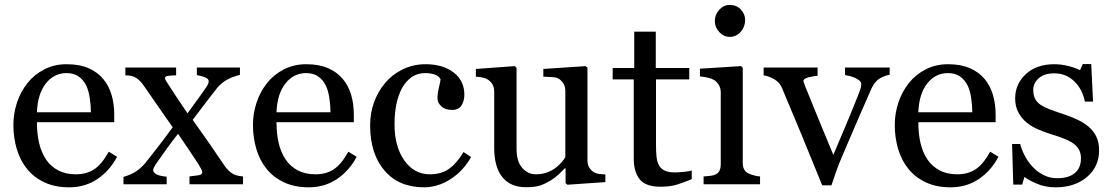

<svg xmlns="http://www.w3.org/2000/svg" viewBox="-20 -760 4591 792"><path d="M462.9 -113.3Q432.6 -55.7 381.8 -21.5Q331.1 12.7 265.1 12.7Q207 12.7 163.3 -7.8Q119.6 -28.3 91.3 -63.5Q63 -98.6 49.1 -145.5Q35.2 -192.4 35.2 -244.6Q35.2 -291.5 50 -336.7Q64.9 -381.8 93.8 -418Q121.6 -452.6 162.8 -473.9Q204.1 -495.1 255.4 -495.1Q308.1 -495.1 345.7 -478.5Q383.3 -461.9 406.7 -433.1Q429.2 -405.8 440.2 -368.7Q451.2 -331.5 451.2 -288.1V-255.9H132.3Q132.3 -208.5 141.4 -169.9Q150.4 -131.3 169.9 -102.1Q189 -73.7 219.7 -57.4Q250.5 -41 293 -41Q336.4 -41 367.9 -61.3Q399.4 -81.5 428.7 -134.3ZM355 -296.9Q355 -324.2 350.3 -355.5Q345.7 -386.7 335.4 -407.7Q324.2 -430.2 304.7 -444.3Q285.2 -458.5 254.4 -458.5Q203.1 -458.5 169.2 -415.8Q135.3 -373 132.3 -296.9Z M982.4 0H761.7V-32.2Q783.7 -34.7 799.1 -37.1Q814.5 -39.6 814.5 -49.8Q814.5 -54.2 809.6 -63.5Q804.7 -72.8 799.8 -80.6Q787.6 -99.6 766.4 -131.6Q745.1 -163.6 714.4 -208Q689 -176.3 667.5 -146.2Q646 -116.2 622.6 -82.5Q619.1 -77.6 615.5 -70.3Q611.8 -63 611.8 -58.6Q611.8 -47.9 625.7 -40.8Q639.6 -33.7 667.5 -31.2V0H489.3V-30.3Q522.5 -40 542.7 -54Q563 -67.9 580.1 -88.4Q595.2 -107.9 622.3 -142.1Q649.4 -176.3 692.4 -234.9Q667.5 -270.5 631.6 -322Q595.7 -373.5 572.3 -407.7Q559.6 -426.3 543.2 -437.7Q526.9 -449.2 497.1 -449.2V-481.4H706.5V-449.2Q690.9 -449.2 675.8 -447.3Q660.6 -445.3 660.6 -438.5Q660.6 -434.1 663.6 -428.7Q666.5 -423.3 670.9 -417Q681.6 -400.4 704.3 -365.7Q727.1 -331.1 753.4 -292.5Q770.5 -315.9 793.2 -347.2Q815.9 -378.4 835 -406.7Q836.9 -410.2 838.9 -415.3Q840.8 -420.4 840.8 -425.3Q840.8 -435.5 824 -441.7Q807.1 -447.8 792 -450.2V-481.4H969.7V-451.2Q932.1 -441.4 911.1 -428Q890.1 -414.6 875.5 -397Q859.4 -377 837.2 -347.7Q814.9 -318.4 774.9 -265.6Q819.3 -203.1 847.2 -163.1Q875 -123 903.3 -80.6Q917.5 -59.1 934.8 -46.6Q952.1 -34.2 982.4 -32.2Z M1451.2 -113.3Q1420.9 -55.7 1370.1 -21.5Q1319.3 12.7 1253.4 12.7Q1195.3 12.7 1151.6 -7.8Q1107.9 -28.3 1079.6 -63.5Q1051.3 -98.6 1037.4 -145.5Q1023.4 -192.4 1023.4 -244.6Q1023.4 -291.5 1038.3 -336.7Q1053.2 -381.8 1082 -418Q1109.9 -452.6 1151.1 -473.9Q1192.4 -495.1 1243.7 -495.1Q1296.4 -495.1 1334 -478.5Q1371.6 -461.9 1395 -433.1Q1417.5 -405.8 1428.5 -368.7Q1439.5 -331.5 1439.5 -288.1V-255.9H1120.6Q1120.6 -208.5 1129.6 -169.9Q1138.7 -131.3 1158.2 -102.1Q1177.2 -73.7 1208 -57.4Q1238.8 -41 1281.2 -41Q1324.7 -41 1356.2 -61.3Q1387.7 -81.5 1417 -134.3ZM1343.3 -296.9Q1343.3 -324.2 1338.6 -355.5Q1334 -386.7 1323.7 -407.7Q1312.5 -430.2 1293 -444.3Q1273.4 -458.5 1242.7 -458.5Q1191.4 -458.5 1157.5 -415.8Q1123.5 -373 1120.6 -296.9Z M1729.5 12.7Q1625 12.7 1565.9 -56.6Q1506.8 -126 1506.8 -242.7Q1506.8 -293.5 1522.7 -337.6Q1538.6 -381.8 1568.8 -418Q1597.7 -452.6 1641.1 -473.9Q1684.6 -495.1 1735.8 -495.1Q1806.6 -495.1 1851.1 -461.2Q1895.5 -427.2 1895.5 -368.7Q1895.5 -344.2 1883.8 -325.4Q1872.1 -306.6 1845.2 -306.6Q1816.4 -306.6 1800.5 -321.3Q1784.7 -335.9 1784.7 -354Q1784.7 -376 1790.5 -399.2Q1796.4 -422.4 1797.4 -433.1Q1788.6 -448.2 1771.2 -453.4Q1753.9 -458.5 1733.9 -458.5Q1710.4 -458.5 1689.2 -448.5Q1668 -438.5 1647.9 -411.6Q1629.9 -387.2 1618.7 -345.7Q1607.4 -304.2 1607.4 -246.6Q1607.4 -155.8 1647.7 -98.4Q1688 -41 1753.4 -41Q1800.8 -41 1832.8 -64Q1864.7 -86.9 1892.1 -132.8L1923.3 -112.3Q1891.1 -54.7 1838.4 -21Q1785.6 12.7 1729.5 12.7Z M2477.1 -8.8 2320.3 2 2313 -4.9V-65.9H2310.1Q2298.3 -53.7 2283.7 -39.8Q2269 -25.9 2250 -14.6Q2228 -1.5 2207.5 5.4Q2187 12.2 2149.4 12.2Q2085.4 12.2 2052 -29.5Q2018.6 -71.3 2018.6 -150.9V-381.3Q2018.6 -398.9 2012 -410.9Q2005.4 -422.9 1992.7 -431.6Q1983.9 -437.5 1970.7 -440.2Q1957.5 -442.9 1942.9 -443.8V-475.6L2103.5 -487.3L2110.8 -480.5V-146Q2110.8 -93.8 2134.3 -67.4Q2157.7 -41 2190.4 -41Q2217.3 -41 2238.3 -49.3Q2259.3 -57.6 2273.4 -68.8Q2286.6 -79.1 2296.6 -90.6Q2306.6 -102.1 2312 -111.8V-384.8Q2312 -400.9 2305.2 -413.3Q2298.3 -425.8 2286.1 -434.6Q2277.3 -440.4 2260 -441.7Q2242.7 -442.9 2221.2 -443.8V-475.6L2396 -487.3L2403.3 -480.5V-98.1Q2403.3 -81.5 2410.2 -69.8Q2417 -58.1 2429.2 -49.8Q2438 -44.4 2450.2 -42.7Q2462.4 -41 2477.1 -40.5Z M2833.5 -21Q2801.8 -7.8 2773.4 1.2Q2745.1 10.3 2704.1 10.3Q2643.6 10.3 2618.9 -20.3Q2594.2 -50.8 2594.2 -106.4V-432.6H2507.3V-479.5H2596.2V-629.4H2685.1V-479.5H2823.2V-432.6H2686V-163.6Q2686 -133.3 2688.2 -113Q2690.4 -92.8 2698.7 -77.6Q2706.5 -63.5 2722.2 -56.2Q2737.8 -48.8 2764.2 -48.8Q2776.4 -48.8 2800 -51Q2823.7 -53.2 2833.5 -56.6Z M3115.2 0H2882.3V-32.2Q2893.6 -33.2 2905.5 -34.2Q2917.5 -35.2 2926.3 -38.1Q2939.9 -42.5 2946.5 -53.5Q2953.1 -64.5 2953.1 -82V-379.4Q2953.1 -395 2946 -408Q2939 -420.9 2926.3 -429.7Q2917 -435.5 2899.4 -439.7Q2881.8 -443.8 2867.2 -444.8V-476.6L3037.1 -487.3L3043.9 -480.5V-87.9Q3043.9 -70.8 3050.5 -59.6Q3057.1 -48.3 3071.3 -43Q3082 -38.6 3092.3 -35.9Q3102.5 -33.2 3115.2 -32.2ZM3053.7 -677.2Q3053.7 -649.4 3035.4 -628.7Q3017.1 -607.9 2990.2 -607.9Q2965.3 -607.9 2947 -627.7Q2928.7 -647.5 2928.7 -672.9Q2928.7 -699.7 2947 -719.7Q2965.3 -739.7 2990.2 -739.7Q3018.1 -739.7 3035.9 -720.9Q3053.7 -702.1 3053.7 -677.2Z M3649.9 -451.7Q3627.9 -447.8 3608.2 -435.8Q3588.4 -423.8 3574.2 -393.6Q3545.4 -328.1 3514.6 -257.1Q3483.9 -186 3450.7 -107.9Q3440.9 -85.4 3429.9 -54.7Q3418.9 -23.9 3409.7 4.4H3371.6Q3325.2 -110.4 3286.1 -204.8Q3247.1 -299.3 3205.1 -398.4Q3195.3 -420.9 3173.6 -433.3Q3151.9 -445.8 3129.9 -449.2V-481.4H3352.5V-447.3Q3337.9 -446.8 3315.9 -441.2Q3293.9 -435.5 3293.9 -425.8Q3293.9 -424.3 3296.4 -418.2Q3298.8 -412.1 3301.3 -404.3Q3321.3 -354.5 3357.9 -265.1Q3394.5 -175.8 3417.5 -121.1Q3435.1 -163.1 3461.7 -225.6Q3488.3 -288.1 3519 -365.2Q3523.9 -378.4 3528.3 -389.9Q3532.7 -401.4 3532.7 -413.1Q3532.7 -421.4 3524.7 -428Q3516.6 -434.6 3505.4 -439.5Q3494.1 -444.3 3483.4 -446.8Q3472.7 -449.2 3465.8 -450.2V-481.4H3649.9Z M4098.6 -113.3Q4068.4 -55.7 4017.6 -21.5Q3966.8 12.7 3900.9 12.7Q3842.8 12.7 3799.1 -7.8Q3755.4 -28.3 3727.1 -63.5Q3698.7 -98.6 3684.8 -145.5Q3670.9 -192.4 3670.9 -244.6Q3670.9 -291.5 3685.8 -336.7Q3700.7 -381.8 3729.5 -418Q3757.3 -452.6 3798.6 -473.9Q3839.8 -495.1 3891.1 -495.1Q3943.8 -495.1 3981.4 -478.5Q4019 -461.9 4042.5 -433.1Q4064.9 -405.8 4075.9 -368.7Q4086.9 -331.5 4086.9 -288.1V-255.9H3768.1Q3768.1 -208.5 3777.1 -169.9Q3786.1 -131.3 3805.7 -102.1Q3824.7 -73.7 3855.5 -57.4Q3886.2 -41 3928.7 -41Q3972.2 -41 4003.7 -61.3Q4035.2 -81.5 4064.5 -134.3ZM3990.7 -296.9Q3990.7 -324.2 3986.1 -355.5Q3981.4 -386.7 3971.2 -407.7Q3960 -430.2 3940.4 -444.3Q3920.9 -458.5 3890.1 -458.5Q3838.9 -458.5 3804.9 -415.8Q3771 -373 3768.1 -296.9Z M4472.2 -235.8Q4492.2 -218.3 4502.9 -195.3Q4513.7 -172.4 4513.7 -139.2Q4513.7 -72.3 4463.6 -29.8Q4413.6 12.7 4334 12.7Q4292 12.7 4256.6 -2.4Q4221.2 -17.6 4206.1 -30.3L4196.3 1.5H4159.7L4154.8 -166H4188.5Q4192.4 -147 4205.1 -121.6Q4217.8 -96.2 4235.8 -75.7Q4254.9 -54.2 4281.5 -39.6Q4308.1 -24.9 4341.3 -24.9Q4388.2 -24.9 4413.6 -46.1Q4439 -67.4 4439 -106.9Q4439 -127.4 4430.9 -142.3Q4422.9 -157.2 4407.2 -168.5Q4391.1 -179.7 4367.7 -188.7Q4344.2 -197.8 4315.4 -206.5Q4292.5 -213.4 4264.4 -225.3Q4236.3 -237.3 4216.3 -253.4Q4194.8 -270.5 4181.2 -295.4Q4167.5 -320.3 4167.5 -354Q4167.5 -413.1 4211.4 -454.1Q4255.4 -495.1 4329.1 -495.1Q4357.4 -495.1 4387 -487.8Q4416.5 -480.5 4435.1 -470.2L4446.3 -495.6H4481.4L4488.8 -340.8H4455.1Q4444.8 -392.6 4410.9 -425Q4377 -457.5 4328.1 -457.5Q4288.1 -457.5 4265.1 -437.5Q4242.2 -417.5 4242.2 -389.2Q4242.2 -367.2 4249.8 -352.5Q4257.3 -337.9 4272.5 -327.6Q4287.1 -317.9 4309.3 -309.3Q4331.5 -300.8 4364.3 -290Q4396.5 -279.8 4425 -266.1Q4453.6 -252.4 4472.2 -235.8Z"/></svg>

Font: UniBurma_GGSerif
Style: Book
Weight: 400
Designer: Victor San Kho Lin (for Burmese only and related typography optimization with it)
Foundry: http://www.unimm.org
Version: 2.0